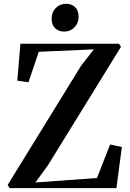

<svg xmlns="http://www.w3.org/2000/svg" viewBox="-20 -968 670 988"><path d="M29.5 0 19.5 -16.5 397.5 -630 463 -714 179.5 -701.5 126.5 -544.5 69 -553 85 -743H592L602.5 -727L227 -118L162 -29L479 -52L546.5 -224.5L607 -211.5L579 0ZM309.5 -805.5Q281 -805.5 263.2 -823.2Q245.5 -841 245.5 -871.5Q245.5 -905 266.8 -926.8Q288 -948.5 319.5 -948.5H320.5Q349 -948.5 366.8 -931Q384.5 -913.5 384.5 -882.5Q384.5 -849 363.2 -827.2Q342 -805.5 310.5 -805.5Z"/></svg>

Font: Merriweather 144pt SemiBold
Style: Regular
Weight: 600
Version: Version 2.100